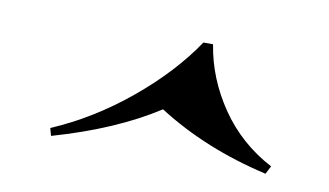

<svg xmlns="http://www.w3.org/2000/svg" viewBox="-38 -595 604 353"><g transform="rotate(10 264.0 -419.0)"><path d="M472.2 -310.1Q356.4 -336.4 266.1 -394Q187.5 -343.3 71.8 -310.1L67.9 -324.2Q143.1 -356.4 210 -411.6Q276.9 -466.8 317.9 -527.8H335.9Q345.7 -465.8 382.8 -411.4Q419.9 -356.9 480 -325.2Z"/></g></svg>

Font: PlayfairDisplay-BoldItalic
Style: Bold Italic
Weight: 700
Italic angle: -14.9847°
Designer: Claus Eggers Sørensen
Foundry: Claus Eggers Sørensen
Version: Version 1.002;PS 001.002;hotconv 1.0.70;makeotf.lib2.5.58329